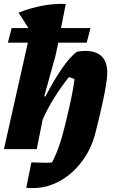

<svg xmlns="http://www.w3.org/2000/svg" viewBox="-21 -755 583 972"><path d="M-1 0 120 -539H19L38 -613H123L73 -691Q199 -740 312 -735L288 -613H437L418 -539H274L260 -473L203 -268L209 -266Q249 -345 291 -406Q333 -467 368 -493Q441 -506 481.5 -479.5Q522 -453 522 -388Q522 -366 516.5 -330Q511 -294 498.5 -235.5Q486 -177 464 -90Q443 -3 394.5 61.5Q346 126 281.5 161.5Q217 197 148 197Q139 197 129.5 197Q120 197 112 195L138 67Q155 67 173.5 68Q192 69 211 69Q225 69 242 68Q261 32 277 -13Q293 -58 308 -120Q319 -164 329.5 -210.5Q340 -257 347 -295.5Q354 -334 356 -354Q343 -361 328 -365Q286 -312 253 -259Q220 -206 195 -150L165 0Z"/></svg>

Font: Piazzolla ExtraBold
Style: Italic
Weight: 800
Italic angle: -11.3°
Designer: Juan Pablo del Peral
Foundry: Huerta Tipografica
Version: Version 1.330